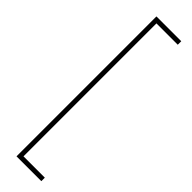

<svg xmlns="http://www.w3.org/2000/svg" viewBox="-352 -849 1012 1012"><g transform="rotate(45 154.0 -343.5)"><path d="M83 178V-865H268V-839H109V152H268V178Z"/></g></svg>

Font: Noto Sans Malayalam UI ExtraCondensed Thin
Style: Regular
Weight: 100
Width: 2
Designer: Jelle Bosma - Monotype Design Team
Foundry: Monotype Imaging Inc.
Version: Version 2.104; ttfautohint (v1.8.4.7-5d5b)